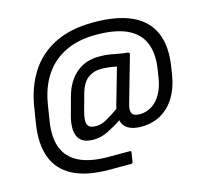

<svg xmlns="http://www.w3.org/2000/svg" viewBox="-122 -831 1223 1153"><g transform="rotate(-15 490.0 -255.0)"><path d="M421 185Q279 185 193.5 140.5Q108 96 76.5 11Q45 -74 64 -195L80 -295Q99 -415 156 -505Q213 -595 312 -645Q411 -695 554 -695Q703 -695 794.5 -651.5Q886 -608 921.5 -523Q957 -438 937 -314L929 -264Q917 -190 883 -133.5Q849 -77 795.5 -46Q742 -15 672 -15Q620 -15 589.5 -34Q559 -53 553 -87Q514 -60 467.5 -37Q421 -14 375 -14Q301 -14 279 -61Q257 -108 280 -192L311 -305Q335 -391 392 -439.5Q449 -488 535 -488Q572 -488 599 -483.5Q626 -479 651 -474Q676 -469 707 -466Q713 -465 716 -461.5Q719 -458 717 -452L634 -161Q625 -130 634 -110Q643 -90 683 -90Q723 -90 756.5 -111Q790 -132 813.5 -172Q837 -212 846 -268L854 -318Q870 -417 842.5 -484Q815 -551 742.5 -585Q670 -619 549 -619Q441 -619 360.5 -580.5Q280 -542 230 -468.5Q180 -395 163 -288L147 -188Q132 -91 157.5 -25Q183 41 251.5 75Q320 109 433 109H566Q576 109 574 119L565 175Q563 185 554 185ZM410 -89Q443 -89 478.5 -109Q514 -129 553 -157Q555 -162 556.5 -168Q558 -174 559 -179L623 -402Q601 -407 575 -410Q549 -413 523 -413Q480 -413 444.5 -387Q409 -361 390 -292L363 -193Q348 -139 357.5 -114Q367 -89 410 -89Z"/></g></svg>

Font: Sofia Sans Hairline
Style: Italic
Weight: 1
Italic angle: -9°
Designer: Botio Nikoltchev, Ani Petrova
Foundry: lettersoup
Version: Version 4.102